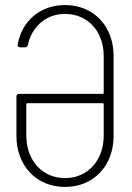

<svg xmlns="http://www.w3.org/2000/svg" viewBox="-20 -728 521 759"><path d="M237 -708C139 -708 66 -645 50 -552C48 -545 53 -541 59 -541H79C85 -541 88 -544 90 -550C106 -623 162 -673 237 -673C327 -673 390 -604 390 -506V-361C390 -359 388 -357 386 -357H55C49 -357 45 -353 45 -347V-190C45 -74 123 11 237 11C350 11 429 -73 429 -190V-507C429 -624 351 -708 237 -708ZM237 -24C147 -24 84 -94 84 -192V-316C84 -318 86 -320 88 -320H386C388 -320 390 -318 390 -316V-192C390 -94 327 -24 237 -24Z"/></svg>

Font: Barlow Condensed ExtraLight
Style: Regular
Weight: 275
Width: 3
Designer: Jeremy Tribby
Foundry: Tribby Type
Version: Version 1.422;hotconv 1.0.109;makeotfexe 2.5.65596